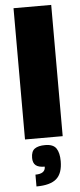

<svg xmlns="http://www.w3.org/2000/svg" viewBox="-63 -733 426 1020"><g transform="rotate(-5 150.5 -223.0)"><path d="M50 0V-700H251V0ZM154 39Q197 39 213 63Q229 87 229 131Q229 196 196 225Q163 254 89 254V191Q142 191 142 153Q109 153 94 140.5Q79 128 79 101Q79 66 98 52.5Q117 39 154 39Z"/></g></svg>

Font: Fivo Sans Black
Style: Regular
Weight: 900
Designer: Alexander Slobzheninov
Foundry: Alexander Slobzheninov
Version: 1.0